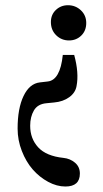

<svg xmlns="http://www.w3.org/2000/svg" viewBox="-20 -506 389 724"><path d="M240.2 -353.5Q211.9 -353.5 191.9 -373Q171.9 -392.6 171.9 -422.9Q171.9 -450.7 190.7 -468.5Q209.5 -486.3 236.3 -486.3Q264.6 -486.3 284.9 -467.3Q305.2 -448.2 305.2 -419.4Q305.2 -390.1 286.4 -371.8Q267.6 -353.5 240.2 -353.5ZM226.6 197.3Q194.3 197.3 161.6 179.7Q128.9 162.1 103.5 133.1Q78.1 104 62.3 63.2Q46.4 22.5 46.4 -21Q46.4 -97.2 68.8 -144Q91.3 -190.9 130.4 -195.3L159.7 -198.7Q207 -203.6 216.8 -298.8H259.8Q278.3 -231 268.6 -181.2Q264.2 -156.2 241 -139.4Q217.8 -122.6 184.1 -119.6L154.8 -116.7Q122.1 -113.8 107.9 -89.6Q93.8 -65.4 93.8 -31.7Q93.8 16.6 124 49.6Q154.3 82.5 219.2 89.4Q244.1 91.8 262.7 107.4Q281.2 123 281.2 148.4Q281.2 197.3 226.6 197.3Z"/></svg>

Font: Elstob 6pt Medium
Style: Regular
Weight: 500
Designer: Peter S. Baker
Version: Version 1.015